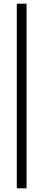

<svg xmlns="http://www.w3.org/2000/svg" viewBox="-20 -771 235 1041"><path d="M71 250V-751H124V250Z"/></svg>

Font: Lobster Two
Style: Regular
Weight: 400
Designer: Pablo Impallari
Foundry: Pablo Impallari. www.impallari.com
Version: Version 1.006